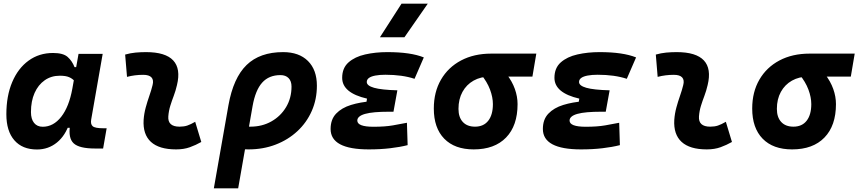

<svg xmlns="http://www.w3.org/2000/svg" viewBox="-20 -815 4739 1060"><path d="M310.5 -397Q262.7 -397 226.8 -371.8Q190.9 -346.7 170.9 -301.8Q150.9 -256.8 150.9 -196.3Q150.9 -157.7 168 -136.5Q185.1 -115.2 215.8 -115.2Q274.9 -115.2 318.1 -170.4Q361.3 -225.6 379.4 -325.7L413.6 -517.6H546.9L483.4 -154.8Q479 -129.4 491.7 -118.2Q504.4 -106.9 550.3 -106.9H568.8L549.3 4.9H504.9Q417.5 4.9 386.7 -23.7Q356 -52.2 366.7 -122.1L395 -109.4H338.4L364.3 -137.7Q341.8 -66.9 294.4 -28.3Q247.1 10.3 184.1 10.3Q103.5 10.3 59.3 -40.5Q15.1 -91.3 15.1 -184.1Q15.1 -285.6 47.4 -361.8Q79.6 -438 137.7 -480.2Q195.8 -522.5 272.9 -522.5Q328.6 -522.5 353.3 -500.7Q377.9 -479 391.6 -444.3H404.3L412.6 -340.8Q401.9 -355.5 390.9 -368.2Q379.9 -380.9 361.6 -388.9Q343.3 -397 310.5 -397Z M1057.6 -142.6 1091.3 -31.2Q1061.5 -14.2 1028.3 -2.2Q995.1 9.8 952.1 9.8Q858.4 9.8 813.2 -31.7Q768.1 -73.2 772.9 -153.3Q775.4 -188 784.4 -221.2Q793.5 -254.4 804.4 -285.6Q815.4 -316.9 822.3 -345.2Q829.6 -373 816.4 -387.5Q803.2 -401.9 770.5 -401.9Q724.1 -401.9 681.2 -390.6L670.9 -513.7Q699.7 -522 728.5 -524.7Q757.3 -527.3 786.1 -527.3Q893.6 -527.3 936.3 -481.4Q979 -435.5 957 -345.2Q949.7 -313.5 939.2 -285.9Q928.7 -258.3 920.2 -231Q911.6 -203.6 909.2 -172.4Q905.3 -115.7 971.2 -115.7Q995.6 -115.7 1013.9 -121.8Q1032.2 -127.9 1057.6 -142.6Z M1543 -527.3Q1630.9 -527.3 1680.2 -478.3Q1729.5 -429.2 1729.5 -341.8Q1729.5 -266.6 1701.2 -202.4Q1672.9 -138.2 1621.6 -90.6Q1570.3 -43 1501.5 -16.6Q1432.6 9.8 1351.6 9.8Q1327.1 9.8 1303 7.1Q1278.8 4.4 1254.4 -0.5L1273.4 -127.9Q1300.3 -115.7 1362.3 -115.7Q1427.2 -115.7 1478.5 -144.8Q1529.8 -173.8 1559.6 -223.9Q1589.4 -273.9 1589.4 -336.9Q1589.4 -367.2 1573.2 -383.8Q1557.1 -400.4 1528.3 -400.4Q1464.8 -400.4 1427.5 -358.9Q1390.1 -317.4 1374.5 -229.5L1294.9 224.6H1160.6L1241.2 -233.9Q1268.1 -384.8 1341.3 -456.1Q1414.6 -527.3 1543 -527.3Z M2016.1 9.8Q1805.2 9.8 1805.2 -103Q1805.2 -155.8 1835.7 -187.7Q1866.2 -219.7 1917.7 -235.6Q1969.2 -251.5 2031.2 -255.9L2173.8 -316.4L2152.3 -198.2H2127Q2083 -198.2 2050.3 -195.3Q2017.6 -192.4 1995.8 -186.3Q1974.1 -180.2 1963.4 -170.9Q1952.6 -161.6 1952.6 -149.4Q1952.6 -115.2 2042 -115.2Q2105.5 -115.2 2148.9 -122.8Q2192.4 -130.4 2226.6 -137.2L2230.5 -13.7Q2188 -2.9 2134 3.4Q2080.1 9.8 2016.1 9.8ZM1996.1 -210.4 2006.3 -270.5Q1869.1 -302.2 1869.1 -385.3Q1869.1 -439.5 1904.1 -470.5Q1939 -501.5 1995.8 -514.4Q2052.7 -527.3 2118.7 -527.3Q2247.6 -527.3 2319.8 -498L2268.6 -379.9Q2201.2 -402.3 2107.4 -402.3Q2075.7 -402.3 2052.5 -397.9Q2029.3 -393.6 2017.1 -384.8Q2004.9 -376 2004.9 -362.3Q2004.9 -341.8 2045.2 -330.3Q2085.4 -318.8 2173.8 -316.4L2152.3 -198.2ZM2077.6 -609.4 2196.8 -794.9H2341.8L2212.9 -609.4Z M2595.2 9.8Q2490.2 9.8 2432.6 -49.3Q2375 -108.4 2375 -215.8Q2375 -307.1 2414.6 -375.2Q2454.1 -443.4 2525.4 -481.2Q2596.7 -519 2691.9 -519H2940.9L2919.4 -392.1H2686.5Q2633.8 -392.1 2594.5 -369.9Q2555.2 -347.7 2533.2 -307.6Q2511.2 -267.6 2511.2 -213.9Q2511.2 -167.5 2535.2 -141.6Q2559.1 -115.7 2602.5 -115.7Q2649.9 -115.7 2675.5 -148.4Q2701.2 -181.2 2701.2 -240.2Q2701.2 -277.8 2685.3 -320.6Q2669.4 -363.3 2634.8 -405.3H2776.9Q2807.6 -365.7 2822.5 -323.7Q2837.4 -281.7 2837.4 -240.2Q2837.4 -121.1 2773.9 -55.7Q2710.4 9.8 2595.2 9.8Z M3188 9.8Q2977.1 9.8 2977.1 -103Q2977.1 -155.8 3007.6 -187.7Q3038.1 -219.7 3089.6 -235.6Q3141.1 -251.5 3203.1 -255.9L3345.7 -316.4L3324.2 -198.2H3298.8Q3254.9 -198.2 3222.2 -195.3Q3189.5 -192.4 3167.7 -186.3Q3146 -180.2 3135.3 -170.9Q3124.5 -161.6 3124.5 -149.4Q3124.5 -115.2 3213.9 -115.2Q3277.3 -115.2 3320.8 -122.8Q3364.3 -130.4 3398.4 -137.2L3402.3 -13.7Q3359.9 -2.9 3305.9 3.4Q3252 9.8 3188 9.8ZM3168 -210.4 3178.2 -270.5Q3041 -302.2 3041 -385.3Q3041 -439.5 3075.9 -470.5Q3110.8 -501.5 3167.7 -514.4Q3224.6 -527.3 3290.5 -527.3Q3419.4 -527.3 3491.7 -498L3440.4 -379.9Q3373 -402.3 3279.3 -402.3Q3247.6 -402.3 3224.4 -397.9Q3201.2 -393.6 3189 -384.8Q3176.8 -376 3176.8 -362.3Q3176.8 -341.8 3217 -330.3Q3257.3 -318.8 3345.7 -316.4L3324.2 -198.2Z M3987.3 -142.6 4021 -31.2Q3991.2 -14.2 3958 -2.2Q3924.8 9.8 3881.8 9.8Q3788.1 9.8 3742.9 -31.7Q3697.8 -73.2 3702.6 -153.3Q3705.1 -188 3714.1 -221.2Q3723.1 -254.4 3734.1 -285.6Q3745.1 -316.9 3752 -345.2Q3759.3 -373 3746.1 -387.5Q3732.9 -401.9 3700.2 -401.9Q3653.8 -401.9 3610.8 -390.6L3600.6 -513.7Q3629.4 -522 3658.2 -524.7Q3687 -527.3 3715.8 -527.3Q3823.2 -527.3 3866 -481.4Q3908.7 -435.5 3886.7 -345.2Q3879.4 -313.5 3868.9 -285.9Q3858.4 -258.3 3849.9 -231Q3841.3 -203.6 3838.9 -172.4Q3835 -115.7 3900.9 -115.7Q3925.3 -115.7 3943.6 -121.8Q3961.9 -127.9 3987.3 -142.6Z M4353 9.8Q4248 9.8 4190.4 -49.3Q4132.8 -108.4 4132.8 -215.8Q4132.8 -307.1 4172.4 -375.2Q4211.9 -443.4 4283.2 -481.2Q4354.5 -519 4449.7 -519H4698.7L4677.2 -392.1H4444.3Q4391.6 -392.1 4352.3 -369.9Q4313 -347.7 4291 -307.6Q4269 -267.6 4269 -213.9Q4269 -167.5 4293 -141.6Q4316.9 -115.7 4360.4 -115.7Q4407.7 -115.7 4433.3 -148.4Q4459 -181.2 4459 -240.2Q4459 -277.8 4443.1 -320.6Q4427.2 -363.3 4392.6 -405.3H4534.7Q4565.4 -365.7 4580.3 -323.7Q4595.2 -281.7 4595.2 -240.2Q4595.2 -121.1 4531.7 -55.7Q4468.3 9.8 4353 9.8Z"/></svg>

Font: Cascadia Code PL
Style: Italic
Weight: 400
Italic angle: -10°
Monospace: yes
Designer: Aaron Bell
Foundry: Saja Typeworks
Version: Version 2404.023